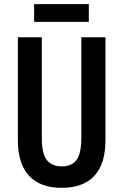

<svg xmlns="http://www.w3.org/2000/svg" viewBox="-20 -893 593 923"><path d="M487 -219Q487 -105 433.5 -47.5Q380 10 276 10Q174 10 120 -47.5Q66 -105 66 -219V-714H181V-231Q181 -152 206 -122.5Q231 -93 277 -93Q324 -93 347.5 -123.5Q371 -154 371 -232V-714H487ZM407 -873V-788H144V-873Z"/></svg>

Font: Noto Sans Malayalam ExtraCondensed SemiBold
Style: Regular
Weight: 600
Width: 2
Designer: Jelle Bosma - Monotype Design Team
Foundry: Monotype Imaging Inc.
Version: Version 2.104; ttfautohint (v1.8.4.7-5d5b)